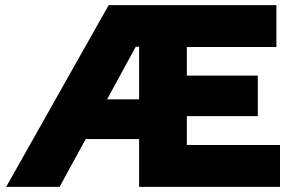

<svg xmlns="http://www.w3.org/2000/svg" viewBox="-20 -724 1132 744"><path d="M4 0 401 -704H1051V-542H704V-431H979V-274H704V-162H1065V0H519V-185H312L211 0ZM519 -543H506L395 -339H519Z"/></svg>

Font: Prodigy Sans ExtraBold
Style: Regular
Weight: 800
Designer: Wei Huang
Foundry: Wei Huang
Version: Version 1.003; ttfautohint (v1.8.3)